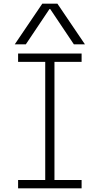

<svg xmlns="http://www.w3.org/2000/svg" viewBox="-20 -1020 540 1040"><path d="M78 0V-45H225V-685H78V-730H422V-685H275V-45H422V0ZM60 -780 209 -1000H291L440 -780H380L252 -971H248L120 -780Z"/></svg>

Font: M PLUS Code Latin Light
Style: Regular
Weight: 300
Designer: Coji Morishita
Foundry: UNDERFOREST DESIGN
Version: Version 1.002; ttfautohint (v1.8.3)